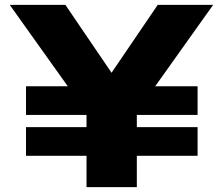

<svg xmlns="http://www.w3.org/2000/svg" viewBox="-20 -770 918 790"><path d="M87 -415H371L439 -379L496 -415H793V-297H87ZM87 -247H793V-129H87ZM336 0V-365H543V0ZM20 -750H249L485 -403H393L629 -750H857L506 -257L373 -255Z"/></svg>

Font: Unbounded
Style: Bold
Weight: 700
Designer: Luke Prowse, Jean-Baptiste Morizot, Fátima Lázaro, Florian Runge
Foundry: NaN
Version: Version 1.700